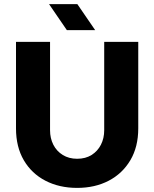

<svg xmlns="http://www.w3.org/2000/svg" viewBox="-20 -904 752 936"><path d="M356 12Q269 12 201.5 -23Q134 -58 96 -123Q58 -188 58 -278V-700H224V-269Q224 -230 240 -198.5Q256 -167 286 -148.5Q316 -130 356 -130Q397 -130 426.5 -148.5Q456 -167 472 -198.5Q488 -230 488 -269V-700H654V-278Q654 -188 615.5 -123Q577 -58 510 -23Q443 12 356 12ZM306 -757 219 -884H357L444 -757Z"/></svg>

Font: MuseoModerno Thin
Style: Bold
Weight: 700
Version: Version 1.003